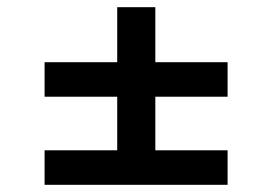

<svg xmlns="http://www.w3.org/2000/svg" viewBox="-20 -641 757 534"><path d="M412 -372V-223H613V-127H104V-223H306V-372H104V-468H306V-621H412V-468H613V-372Z"/></svg>

Font: Poppins-tnum Medium
Style: Regular
Weight: 500
Designer: Ninad Kale (Devanagari), Jonny Pinhorn (Latin)
Foundry: Indian Type Foundry
Version: Version 4.004